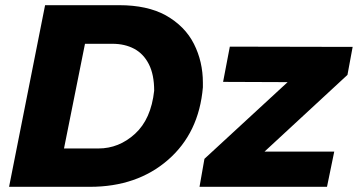

<svg xmlns="http://www.w3.org/2000/svg" viewBox="-20 -721 1381 741"><path d="M327 0H15L154 -701H440Q548 -701 619.5 -662Q694 -620 728.5 -551.5Q763 -483 763 -402V-384Q748 -208 628.5 -104Q509 0 327 0ZM360 -148Q439 -148 501 -204.5Q563 -261 575 -371Q575 -433 554.5 -473.2Q534 -513.5 497.8 -532.8Q461.5 -552 414 -552H308L227 -148ZM1242 0H750L769 -108L1090 -404L841 -405L867 -541L1341 -540L1321 -432L1001 -136H1270Z"/></svg>

Font: Argentum Novus
Style: Bold Italic
Weight: 700
Designer: Julieta Ulanovsky (font) & Cristiano Sobral (main changes)
Foundry: Julieta Ulanovsky (font) & Cristiano Sobral (main changes)
Version: Version 3.00;November 27, 2020;FontCreator 13.0.0.2655 64-bi